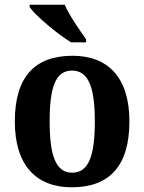

<svg xmlns="http://www.w3.org/2000/svg" viewBox="-20 -786 613 816"><path d="M282 -606H346V-619C319 -657 274 -721 255 -766H106V-756C129 -721 223 -642 282 -606ZM285 10C446 10 530 -82 530 -270C530 -458 438 -549 288 -549C127 -549 43 -458 43 -270C43 -82 135 10 285 10ZM287 -52C216 -52 191 -127 191 -270C191 -413 215 -486 286 -486C357 -486 383 -413 383 -270C383 -127 358 -52 287 -52Z"/></svg>

Font: Noto Serif Myanmar SemiCondensed
Style: Bold
Weight: 700
Width: 4
Designer: Ben Mitchell and the Monotype Design Team
Foundry: Monotype Imaging Inc.
Version: Version 2.106